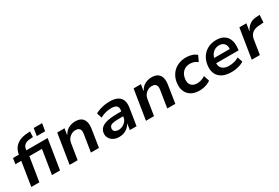

<svg xmlns="http://www.w3.org/2000/svg" viewBox="71 -1765 4086 2809"><g transform="rotate(-30 2114.0 -360.0)"><path d="M76 0 140 -405H41L56 -501H183L150 -475L155 -501Q165 -566 198.5 -611Q232 -656 287.5 -681Q343 -706 419 -710L466 -713L462 -621L409 -617Q377 -616 350.5 -605.5Q324 -595 306.5 -574Q289 -553 283 -515L278 -485L263 -501H641L561 0H425L490 -405H277L212 0ZM518 -605 538 -730H680L659 -605Z M723 0 803 -501H927L910 -399H915Q947 -458 999 -484.5Q1051 -511 1111 -511Q1172 -511 1209.5 -486.5Q1247 -462 1261.5 -414Q1276 -366 1265 -295L1219 0H1083L1129 -289Q1135 -324 1129 -347.5Q1123 -371 1104 -384.5Q1085 -398 1051 -398Q1013 -398 981 -380.5Q949 -363 928.5 -335Q908 -307 902 -270L859 0Z M1560 10Q1503 10 1462.5 -12Q1422 -34 1401.5 -71.5Q1381 -109 1387 -156Q1394 -206 1430.5 -238Q1467 -270 1536.5 -285Q1606 -300 1709 -300H1787L1776 -224H1709Q1648 -224 1607 -219.5Q1566 -215 1545 -200Q1524 -185 1520 -155Q1516 -121 1539 -102.5Q1562 -84 1603 -84Q1639 -84 1671.5 -100Q1704 -116 1727 -144.5Q1750 -173 1755 -209L1771 -314Q1780 -367 1752 -391Q1724 -415 1662 -415Q1620 -415 1573 -404Q1526 -393 1474 -365L1447 -452Q1485 -472 1525 -485Q1565 -498 1607.5 -504.5Q1650 -511 1694 -511Q1770 -511 1819.5 -487Q1869 -463 1890 -414.5Q1911 -366 1900 -290L1854 0H1741L1756 -102H1754Q1736 -68 1706.5 -42.5Q1677 -17 1640.5 -3.5Q1604 10 1560 10Z M2013 0 2093 -501H2217L2200 -399H2205Q2237 -458 2289 -484.5Q2341 -511 2401 -511Q2462 -511 2499.5 -486.5Q2537 -462 2551.5 -414Q2566 -366 2555 -295L2509 0H2373L2419 -289Q2425 -324 2419 -347.5Q2413 -371 2394 -384.5Q2375 -398 2341 -398Q2303 -398 2271 -380.5Q2239 -363 2218.5 -335Q2198 -307 2192 -270L2149 0Z M2915 10Q2832 10 2776.5 -23.5Q2721 -57 2696.5 -116.5Q2672 -176 2682 -253Q2690 -312 2715 -360Q2740 -408 2779 -441.5Q2818 -475 2870 -493Q2922 -511 2984 -511Q3037 -511 3083.5 -495Q3130 -479 3156 -452L3111 -357Q3088 -378 3054.5 -390Q3021 -402 2986 -402Q2949 -402 2920 -391Q2891 -380 2869 -359Q2847 -338 2833.5 -309.5Q2820 -281 2815 -244Q2806 -176 2839 -137.5Q2872 -99 2940 -99Q2974 -99 3010.5 -111Q3047 -123 3075 -143L3106 -47Q3084 -31 3053.5 -17.5Q3023 -4 2987.5 3Q2952 10 2915 10Z M3460 10Q3363 10 3302 -22.5Q3241 -55 3215 -114.5Q3189 -174 3200 -254Q3210 -330 3248 -387.5Q3286 -445 3348.5 -478Q3411 -511 3494 -511Q3570 -511 3621 -478.5Q3672 -446 3693.5 -386.5Q3715 -327 3705 -244L3702 -215H3301L3313 -297H3615L3597 -276Q3605 -322 3594.5 -354Q3584 -386 3557.5 -404Q3531 -422 3489 -422Q3448 -422 3414.5 -403Q3381 -384 3359.5 -351Q3338 -318 3331 -275L3327 -252Q3318 -199 3332 -162.5Q3346 -126 3382 -107Q3418 -88 3473 -88Q3514 -88 3557.5 -98.5Q3601 -109 3637 -132L3667 -46Q3623 -17 3567 -3.5Q3511 10 3460 10Z M3800 0 3880 -501H3998L3979 -378H3982Q4007 -433 4055 -469Q4103 -505 4167 -507L4228 -511L4221 -386L4124 -378Q4081 -374 4050 -357Q4019 -340 4000.5 -312Q3982 -284 3976 -248L3937 0Z"/></g></svg>

Font: Nunito Sans 7pt
Style: Bold Italic
Weight: 700
Italic angle: -9°
Version: Version 3.101;gftools[0.9.27]